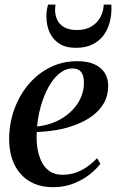

<svg xmlns="http://www.w3.org/2000/svg" viewBox="-20 -788 496 819"><path d="M408 -89.5Q392.5 -68 363.5 -44.8Q334.5 -21.5 294.5 -5.5Q254.5 10.5 206.5 10.5Q159 10.5 123.5 -5.5Q88 -21.5 64.8 -49.8Q41.5 -78 30.2 -114.8Q19 -151.5 19 -193Q19 -261 40.8 -321.2Q62.5 -381.5 101.5 -427.8Q140.5 -474 193.5 -500.5Q246.5 -527 309 -527Q354.5 -527 383.5 -513.5Q412.5 -500 427 -476.5Q441.5 -453 441.5 -422Q441.5 -380.5 423.5 -348.8Q405.5 -317 374.2 -294Q343 -271 303.8 -256Q264.5 -241 221.5 -233.5Q178.5 -226 137 -225Q134.5 -190 139.5 -157.2Q144.5 -124.5 157.2 -98.5Q170 -72.5 192 -57.5Q214 -42.5 246.5 -42.5Q276.5 -42.5 302.8 -51.5Q329 -60.5 352 -76.8Q375 -93 394 -113.5ZM290 -496Q259.5 -496 233.8 -475Q208 -454 188 -418.5Q168 -383 155.2 -338.8Q142.5 -294.5 138 -248.5Q172 -252 202.2 -263Q232.5 -274 257.5 -291.8Q282.5 -309.5 300.5 -331.8Q318.5 -354 328.2 -380.2Q338 -406.5 338 -435Q338 -466 326 -481Q314 -496 290 -496ZM303.5 -584Q260.5 -584 232.8 -602Q205 -620 191.5 -650.2Q178 -680.5 178 -718Q178 -737 180.2 -748.2Q182.5 -759.5 185 -768.5H217Q216.5 -765 215.8 -760Q215 -755 215 -744.5Q215 -722.5 224.2 -703Q233.5 -683.5 254 -671.8Q274.5 -660 308.5 -660Q344.5 -660 369.5 -674.8Q394.5 -689.5 408 -714.2Q421.5 -739 422.5 -768.5H455Q455 -764 455.2 -759.5Q455.5 -755 455.5 -747Q454.5 -701 437.5 -664Q420.5 -627 387 -605.5Q353.5 -584 303.5 -584Z"/></svg>

Font: Merriweather 120pt Medium
Style: Italic
Weight: 500
Italic angle: -7.8°
Version: Version 2.101